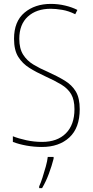

<svg xmlns="http://www.w3.org/2000/svg" viewBox="-20 -744 475 985"><path d="M389 -184Q389 -88 336 -39Q283 10 195 10Q155 10 116 3Q77 -4 46 -16V-45Q76 -33 115.5 -24.5Q155 -16 196 -16Q274 -16 318 -60Q362 -104 362 -184Q362 -232 345 -261Q328 -290 294 -310.5Q260 -331 211 -353Q167 -373 131 -395.5Q95 -418 73.5 -452.5Q52 -487 52 -545Q52 -634 105.5 -679Q159 -724 241 -724Q278 -724 314 -715.5Q350 -707 377 -693L366 -671Q332 -688 299 -693.5Q266 -699 240 -699Q167 -699 123 -659Q79 -619 79 -545Q79 -495 98.5 -464Q118 -433 151 -413Q184 -393 224 -376Q275 -353 312 -330.5Q349 -308 369 -274.5Q389 -241 389 -184ZM255 70Q246 106 231 146.5Q216 187 196 221H181V212Q189 195 198 167Q207 139 215 110Q223 81 225 61H255Z"/></svg>

Font: Noto Sans Khmer Condensed Thin
Style: Regular
Weight: 100
Width: 3
Designer: Danh Hong and the Monotype Design Team
Foundry: Monotype Imaging Inc.
Version: Version 2.004; ttfautohint (v1.8.4.7-5d5b)